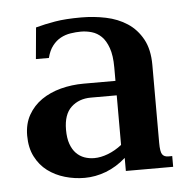

<svg xmlns="http://www.w3.org/2000/svg" viewBox="-37 -765 460 452"><g transform="rotate(-5 192.5 -538.5)"><path d="M237.8 -536.6H176.8Q148.4 -536.6 130.1 -519.5Q111.8 -502.4 111.8 -466.3Q111.8 -446.3 116.7 -432.6Q121.6 -418.9 129.9 -410.4Q138.2 -401.9 149.2 -397.9Q160.2 -394 172.4 -394Q188 -394 205.1 -400.6Q222.2 -407.2 237.8 -419.4ZM327.6 -416.5Q327.6 -395.5 332 -389.2Q336.4 -382.8 346.2 -382.8H355.5V-357.4H243.7V-388.2Q221.7 -368.7 196.5 -359.1Q171.4 -349.6 146 -349.6Q122.1 -349.6 99.4 -356.2Q76.7 -362.8 58.8 -376.2Q41 -389.6 30.3 -410.6Q19.5 -431.6 19.5 -460.4Q19.5 -488.3 31.2 -509Q43 -529.8 62.7 -543.5Q82.5 -557.1 108.4 -564Q134.3 -570.8 162.6 -570.8H237.8V-602.5Q237.8 -630.9 231.4 -648.7Q225.1 -666.5 215.1 -676.3Q205.1 -686 192.4 -689.7Q179.7 -693.4 167 -693.4Q154.8 -693.4 142.3 -691.4Q129.9 -689.5 118.9 -683.6Q107.9 -677.7 99.4 -666.7Q90.8 -655.8 86.4 -638.2H55.7L62.5 -712.4Q84 -718.3 108.4 -722.4Q132.8 -726.6 170.4 -726.6Q200.2 -726.6 228.5 -720.7Q256.8 -714.8 278.8 -700.4Q300.8 -686 314.2 -661.6Q327.6 -637.2 327.6 -600.6Z"/></g></svg>

Font: Arian AMU Serif
Style: Bold
Weight: 700
Designer: Ruben Hakobyan (Tarumian)
Foundry: Ruben Hakobyan (Tarumian)
Version: Version 1.002